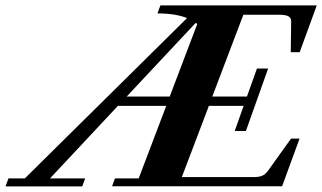

<svg xmlns="http://www.w3.org/2000/svg" viewBox="-93 -683 1181 704"><path d="M-72.8 0.5 -62 -28.8H-2L592.8 -616.7Q550.8 -633.8 484.4 -633.8L495.1 -663.1H1068.4L1005.9 -491.7H973.1L974.6 -604.5Q974.6 -618.2 964.1 -623.5Q953.6 -628.9 929.7 -628.9H799.3L685.5 -329.1H812.5L849.1 -431.6H890.1L808.6 -202.6H767.6L800.3 -294.9H672.9L573.7 -33.7H837.4Q857.9 -33.7 869.4 -39.1Q880.9 -44.4 890.6 -58.1L974.1 -174.8H1005.4L941.4 0H317.9L328.6 -28.8H415.5L516.6 -294.9H339.4L90.3 -28.8H219.2L208.5 0.5ZM630.4 -595.2Q626 -598.6 624.5 -599.1L371.6 -329.1H529.3Z"/></svg>

Font: Elstob ExtraBold
Style: Italic
Weight: 800
Italic angle: -20°
Designer: Peter S. Baker
Version: Version 1.015